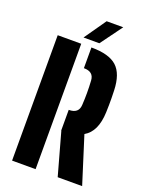

<svg xmlns="http://www.w3.org/2000/svg" viewBox="-177 -1065 879 1151"><g transform="rotate(20 262.5 -489.5)"><path d="M341 0 266 -270H265V-402H266Q328 -402 331 -457Q336 -535 331 -613Q328 -668 266 -668H265V-800H266Q378 -800 427.8 -754.8Q477.5 -709.5 481 -605Q482 -577 482.2 -556Q482.5 -535 482.2 -514Q482 -493 481 -465Q476.5 -340 403 -298L497 0ZM50 0V-800H200V0ZM200 -840 297 -979H403L301 -840Z"/></g></svg>

Font: Big Shoulders Stencil Text Black
Style: Regular
Weight: 900
Designer: Patric King
Foundry: XO Type Co
Version: Version 1.000